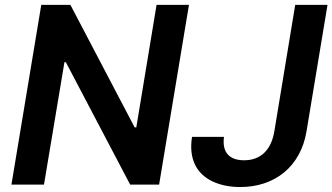

<svg xmlns="http://www.w3.org/2000/svg" viewBox="-20 -747 1345 777"><path d="M147 -727.3H264.9L524.9 -231.5H531.6L613.6 -727.3H744.7L623.9 0H506.7L246.4 -495.4H240.8L158 0H26.3ZM757.1 -193.2H886.4Q880.3 -146.3 901.6 -122.3Q922.9 -98.4 968 -98.4Q1017.8 -98.4 1049.4 -128.6Q1081 -158.7 1090.6 -217.7L1174.7 -727.3H1305.4L1220.2 -214.1Q1211.3 -161.6 1188 -119.9Q1164.8 -78.1 1130 -49.4Q1095.2 -20.6 1049.9 -5.3Q1004.6 9.9 951.7 9.9Q888.5 9.9 839.5 -13.1Q815.7 -24.5 797.8 -41.5Q779.8 -58.6 769 -81.1Q758.2 -103.7 755 -131.7Q751.8 -159.8 757.1 -193.2Z"/></svg>

Font: Inter P Semi Bold
Style: Italic
Weight: 600
Italic angle: 9.39999°
Designer: Rasmus Andersson
Foundry: rsms
Version: Version 3.018;git-588b23468